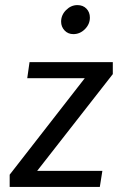

<svg xmlns="http://www.w3.org/2000/svg" viewBox="-20 -734 473 754"><path d="M96 -490H423V-443L126 -63H382L372 0H18V-48L313 -427H87ZM333 -665Q333 -639 313.5 -619.5Q294 -600 268 -600Q247 -600 233.5 -614.5Q220 -629 220 -649Q220 -675 239.5 -694.5Q259 -714 284 -714Q306 -714 319.5 -700Q333 -686 333 -665Z"/></svg>

Font: Rosario Light
Style: Italic
Weight: 300
Italic angle: -8.05°
Designer: Hector Gatti
Foundry: Omnibus Type
Version: Version 1.101; ttfautohint (v1.8.1.43-b0c9)